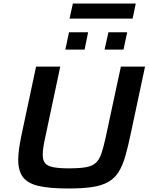

<svg xmlns="http://www.w3.org/2000/svg" viewBox="-20 -1068 852 1096"><path d="M369 8Q263 8 200.5 -6.5Q138 -21 111 -57Q84 -93 84 -156Q84 -186 89.5 -223.5Q95 -261 105 -308L186 -688H324L237 -278Q230 -247 227 -224.5Q224 -202 224 -183Q224 -153 237.5 -136.5Q251 -120 284.5 -113.5Q318 -107 374 -107Q434 -107 470.5 -113.5Q507 -120 527 -138.5Q547 -157 558.5 -190.5Q570 -224 582 -278L670 -688H808L727 -308Q711 -231 695.5 -177Q680 -123 657.5 -87Q635 -51 599 -30Q563 -9 507.5 -0.5Q452 8 369 8ZM577 -785 599 -884H706L685 -785ZM353 -785 374 -884H483L463 -785ZM377 -962 396 -1048H755L737 -962Z"/></svg>

Font: Saira Expanded SemiBold
Style: Italic
Weight: 600
Width: 7
Italic angle: -12°
Designer: Hector Gatti with collaboration of the Omnibus-Type team
Foundry: Omnibus-Type
Version: Version 1.101